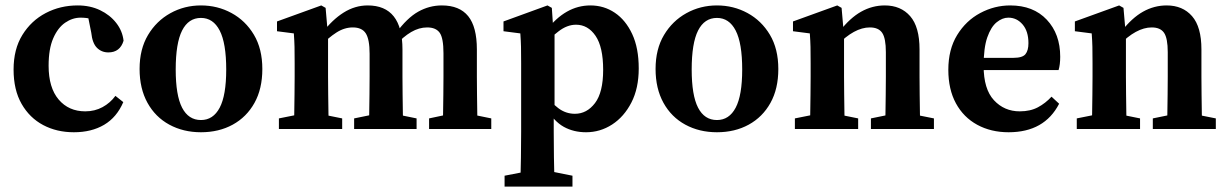

<svg xmlns="http://www.w3.org/2000/svg" viewBox="-20 -475 4519 707"><path d="M252 12Q189 12 139 -14.5Q89 -41 59.5 -92.5Q30 -144 30 -219Q30 -294 62.5 -346.5Q95 -399 148.5 -427Q202 -455 266 -455Q312 -455 348.5 -437.5Q385 -420 408 -390.5Q431 -361 435 -325Q422 -282 379 -282Q354 -282 337 -299Q320 -316 316 -355L302 -425L362 -389Q319 -410 277 -410Q247 -410 220 -391.5Q193 -373 176 -334Q159 -295 159 -233Q159 -152 196 -108.5Q233 -65 294 -65Q329 -65 357.5 -80.5Q386 -96 405 -122L434 -99Q410 -43 363.5 -15.5Q317 12 252 12Z M720 12Q655 12 603.5 -16Q552 -44 523 -96.5Q494 -149 494 -221Q494 -294 525 -346Q556 -398 607.5 -426.5Q659 -455 720 -455Q781 -455 832.5 -427Q884 -399 915 -347Q946 -295 946 -221Q946 -148 917 -96Q888 -44 837 -16Q786 12 720 12ZM720 -33Q765 -33 789 -78.5Q813 -124 813 -219Q813 -316 789 -362.5Q765 -409 720 -409Q674 -409 650.5 -362.5Q627 -316 627 -219Q627 -124 650.5 -78.5Q674 -33 720 -33Z M1610 0Q1611 -21 1611.5 -55Q1612 -89 1612.5 -126.5Q1613 -164 1613 -193V-279Q1613 -335 1599 -354.5Q1585 -374 1553 -374Q1523 -374 1494 -357Q1465 -340 1436 -308L1426 -353H1438Q1479 -409 1520 -432Q1561 -455 1607 -455Q1672 -455 1704 -415.5Q1736 -376 1736 -293V-193Q1736 -164 1736.5 -126.5Q1737 -89 1737.5 -55Q1738 -21 1738 0ZM1007 0V-39L1097 -57H1151L1240 -39V0ZM1062 0Q1063 -21 1063.5 -55.5Q1064 -90 1064.5 -127.5Q1065 -165 1065 -193V-243Q1065 -281 1064.5 -302.5Q1064 -324 1062 -352L1000 -360V-396L1163 -455L1179 -446L1188 -342V-193Q1188 -165 1188.5 -127.5Q1189 -90 1189.5 -55.5Q1190 -21 1191 0ZM1284 0V-39L1372 -57H1426L1514 -39V0ZM1338 0Q1339 -21 1339.5 -55Q1340 -89 1340.5 -126.5Q1341 -164 1341 -193V-277Q1341 -330 1327 -352Q1313 -374 1279 -374Q1248 -374 1218.5 -355Q1189 -336 1163 -308L1155 -354H1167Q1203 -402 1245 -428.5Q1287 -455 1334 -455Q1462 -455 1462 -293V-193Q1462 -164 1462.5 -126.5Q1463 -89 1463.5 -55Q1464 -21 1465 0ZM1560 0V-39L1645 -57H1701L1789 -39V0Z M1838 212V172L1931 154H1998L2088 172V212ZM1896 212Q1899 98 1899 10V-243Q1899 -281 1898.5 -302.5Q1898 -324 1896 -352L1834 -360V-396L1996 -455L2012 -446L2017 -372L2022 -362V-74L2019 -65V9Q2019 98 2022 212ZM2138 12Q2092 12 2056 -8Q2020 -28 1991 -77H1969L1977 -138Q2008 -98 2035.5 -77Q2063 -56 2097 -56Q2141 -56 2171 -95.5Q2201 -135 2201 -218Q2201 -302 2173 -343Q2145 -384 2101 -384Q2068 -384 2036 -359Q2004 -334 1972 -302L1964 -363H1992Q2062 -455 2154 -455Q2204 -455 2244 -428Q2284 -401 2308 -349.5Q2332 -298 2332 -223Q2332 -150 2305 -97.5Q2278 -45 2234 -16.5Q2190 12 2138 12Z M2620 12Q2555 12 2503.5 -16Q2452 -44 2423 -96.5Q2394 -149 2394 -221Q2394 -294 2425 -346Q2456 -398 2507.5 -426.5Q2559 -455 2620 -455Q2681 -455 2732.5 -427Q2784 -399 2815 -347Q2846 -295 2846 -221Q2846 -148 2817 -96Q2788 -44 2737 -16Q2686 12 2620 12ZM2620 -33Q2665 -33 2689 -78.5Q2713 -124 2713 -219Q2713 -316 2689 -362.5Q2665 -409 2620 -409Q2574 -409 2550.5 -362.5Q2527 -316 2527 -219Q2527 -124 2550.5 -78.5Q2574 -33 2620 -33Z M3239 0Q3240 -21 3240.5 -55Q3241 -89 3241.5 -126.5Q3242 -164 3242 -193V-283Q3242 -334 3228.5 -354Q3215 -374 3183 -374Q3126 -374 3062 -308L3055 -360H3072Q3110 -409 3151 -432Q3192 -455 3238 -455Q3297 -455 3331.5 -415.5Q3366 -376 3366 -293V-193Q3366 -164 3366.5 -126.5Q3367 -89 3367.5 -55Q3368 -21 3369 0ZM2907 0V-39L2997 -57H3051L3140 -39V0ZM2962 0Q2963 -21 2963.5 -55.5Q2964 -90 2964.5 -127.5Q2965 -165 2965 -193V-243Q2965 -281 2964.5 -302.5Q2964 -324 2962 -352L2900 -360V-396L3063 -455L3079 -446L3088 -342V-193Q3088 -165 3088.5 -127.5Q3089 -90 3089.5 -55.5Q3090 -21 3091 0ZM3187 0V-39L3275 -57H3329L3419 -39V0Z M3694 12Q3629 12 3578.5 -15.5Q3528 -43 3500 -94.5Q3472 -146 3472 -218Q3472 -293 3504.5 -346Q3537 -399 3589.5 -427Q3642 -455 3700 -455Q3785 -455 3834.5 -402.5Q3884 -350 3884 -266Q3884 -237 3878 -217H3525V-262H3712Q3745 -262 3756 -275.5Q3767 -289 3767 -316Q3767 -360 3745.5 -385Q3724 -410 3693 -410Q3671 -410 3650 -393Q3629 -376 3615.5 -337.5Q3602 -299 3602 -232Q3602 -147 3640 -106Q3678 -65 3735 -65Q3774 -65 3802 -80Q3830 -95 3852 -119L3880 -93Q3826 12 3694 12Z M4277 0Q4278 -21 4278.5 -55Q4279 -89 4279.5 -126.5Q4280 -164 4280 -193V-283Q4280 -334 4266.5 -354Q4253 -374 4221 -374Q4164 -374 4100 -308L4093 -360H4110Q4148 -409 4189 -432Q4230 -455 4276 -455Q4335 -455 4369.5 -415.5Q4404 -376 4404 -293V-193Q4404 -164 4404.5 -126.5Q4405 -89 4405.5 -55Q4406 -21 4407 0ZM3945 0V-39L4035 -57H4089L4178 -39V0ZM4000 0Q4001 -21 4001.5 -55.5Q4002 -90 4002.5 -127.5Q4003 -165 4003 -193V-243Q4003 -281 4002.5 -302.5Q4002 -324 4000 -352L3938 -360V-396L4101 -455L4117 -446L4126 -342V-193Q4126 -165 4126.5 -127.5Q4127 -90 4127.5 -55.5Q4128 -21 4129 0ZM4225 0V-39L4313 -57H4367L4457 -39V0Z"/></svg>

Font: Lisu Bosa Black
Style: Regular
Weight: 900
Designer: David Morse, Annie Olsen, Victor Gaultney, Frank Grießhammer (Latin)
Foundry: SIL International
Version: Version 2.000